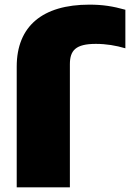

<svg xmlns="http://www.w3.org/2000/svg" viewBox="-20 -807 560 827"><path d="M393 -618C438 -618 479 -611 520 -599V-765C466 -780 423 -787 365 -787C163 -787 52 -694 52 -520V0H281V-530C281 -590 306 -618 393 -618Z"/></svg>

Font: Bounded ExtBd
Style: Regular
Weight: 800
Designer: Vlad Churkin
Version: Version 3.0